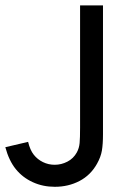

<svg xmlns="http://www.w3.org/2000/svg" viewBox="-20 -678 478 720"><path d="M185.5 22.5Q140.6 22.5 102.8 5.1Q64.9 -12.2 39.3 -43.7Q13.7 -75.2 0 -126L85.4 -146Q92.8 -115.2 106.7 -97.7Q120.6 -80.1 141.1 -70.1Q161.6 -60.1 185.1 -60.1Q210 -60.1 232.7 -71.8Q255.4 -83.5 268.1 -106.4Q276.9 -122.6 278.6 -141.8Q280.3 -161.1 280.3 -199.7V-657.7H366.2V-174.3Q366.2 -137.7 362.1 -113.3Q357.9 -88.9 343.8 -64Q319.8 -21 278.1 0.7Q236.3 22.5 185.5 22.5Z"/></svg>

Font: Potro Sans Bangla SemiBold
Style: Regular
Weight: 600
Designer: Jayed Ahsan Saad
Foundry: Codepotro
Version: Potro Sans Bangla;Version 0.996;CodepotroFonts;